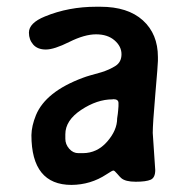

<svg xmlns="http://www.w3.org/2000/svg" viewBox="-20 -530 564 561"><path d="M209 -82.5H221.7Q263.7 -82.5 293 -116Q322.3 -149.4 322.3 -184.1L324.2 -197.3L325.2 -207L326.2 -219.7V-229Q326.2 -240.2 311 -240.2L308.6 -239.7Q263.7 -239.7 217.3 -209Q170.9 -178.2 170.9 -137.7V-124.5Q170.9 -108.4 182.1 -95.5Q193.4 -82.5 209 -82.5ZM426.3 -141.6 433.6 -33.2Q433.6 -10.7 420.2 -4.9Q406.7 1 376.5 1Q346.2 1 334 -9.8Q330.6 -12.7 322.5 -22.2Q314.5 -31.7 311.5 -31.7Q308.6 -32.2 291 -20.5Q245.1 9.8 189 10.3Q71.8 10.3 71.8 -135.3Q72.3 -162.1 85 -193.4Q113.3 -262.2 222.2 -302.7Q231.4 -306.2 243.2 -309.6L275.9 -318.8Q299.8 -326.2 317.4 -337.4Q335 -348.6 335 -371.6Q335 -394.5 314.7 -412.1Q294.4 -429.7 260.7 -429.7Q227.1 -429.7 182.6 -407.5Q138.2 -385.3 114 -385.3Q89.8 -385.3 77.1 -399.7Q64.5 -414.1 64.5 -434.6Q64.5 -462.9 111.3 -481.9Q180.2 -510.3 261.2 -510.3H273.4Q353.5 -510.3 397.5 -470.5Q441.4 -430.7 441.4 -363.3V-352.1Q441.4 -341.8 433.8 -254.6Q426.3 -167.5 426.3 -141.6Z"/></svg>

Font: Averia Sans
Style: Bold
Weight: 700
Version: Version 1.0